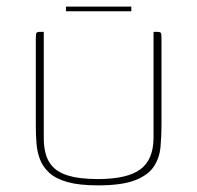

<svg xmlns="http://www.w3.org/2000/svg" viewBox="-20 -556 595 579"><path d="M467 -178Q467 -145 464 -112.5Q461 -80 444 -54Q427 -28 387.5 -12.5Q348 3 275 3Q219 3 183.5 -7Q148 -17 128.5 -35Q109 -53 100.5 -75.5Q92 -98 90 -124Q88 -150 88 -176V-440Q88 -448 88.5 -452.5Q89 -457 92 -458.5Q95 -460 100 -460H112V-140Q112 -94 128.5 -67Q145 -40 181 -28Q217 -16 275 -16Q364 -16 403.5 -45.5Q443 -75 443 -141V-460H454Q460 -460 463 -458.5Q466 -457 466.5 -452.5Q467 -448 467 -440ZM179 -522V-536H376V-522Z"/></svg>

Font: Genos Thin
Style: Regular
Weight: 100
Designer: Robert E. Leuschke
Foundry: Robert E. Leuschke
Version: Version 1.010